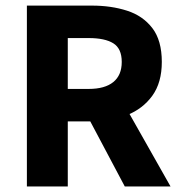

<svg xmlns="http://www.w3.org/2000/svg" viewBox="-20 -672 653 692"><path d="M76.9 0V-651.8H311.7Q380.8 -651.8 437.8 -633.5Q494.7 -615.3 529 -570.8Q563.2 -526.3 563.2 -448.8Q563.2 -374.3 529 -327Q494.7 -279.7 437.8 -257.1Q380.8 -234.5 311.7 -234.5H224.3V0ZM224.3 -351.5H299.7Q357.9 -351.5 388.3 -376.2Q418.8 -400.8 418.8 -448.8Q418.8 -497.1 388.3 -516Q357.9 -534.8 299.7 -534.8H224.3ZM429.7 0 284.7 -273.4 386.6 -367.7 594.6 0Z"/></svg>

Font: Source Sans 3 VF
Style: Regular
Weight: 200
Designer: Paul D. Hunt
Foundry: Adobe
Version: Version 3.046;hotconv 1.0.118;makeotfexe 2.5.65603